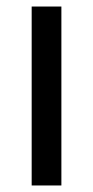

<svg xmlns="http://www.w3.org/2000/svg" viewBox="-20 -568 286 588"><path d="M168 -548V0H77V-548Z"/></svg>

Font: A Bank Premium Regular
Style: Regular
Weight: 400
Designer: Ninad Kale (Devanagari), Jonny Pinhorn (Latin), Htun Naung (Myanmar)
Foundry: Indian Type Foundry
Version: 4.004